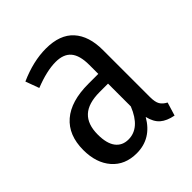

<svg xmlns="http://www.w3.org/2000/svg" viewBox="-157 -644 762 762"><g transform="rotate(-45 224.5 -262.5)"><path d="M373 -108.9Q373 -80.6 381.1 -66.9Q389.2 -53.2 407.2 -43.9L390.1 12.2Q354 5.4 333.7 -12.2Q313.5 -29.8 305.2 -64.9Q260.7 12.2 178.2 12.2Q112.8 12.2 75 -31.2Q37.1 -74.7 37.1 -147Q37.1 -230.5 88.4 -274.7Q139.6 -318.8 236.8 -318.8H293V-369.1Q293 -422.4 272 -447.3Q251 -472.2 207 -472.2Q156.7 -472.2 87.9 -444.8L66.9 -502Q146 -537.1 216.8 -537.1Q295.4 -537.1 334.2 -494.1Q373 -451.2 373 -373ZM193.8 -49.8Q258.3 -49.8 293 -136.2V-264.2H246.1Q182.1 -264.2 151.6 -235.8Q121.1 -207.5 121.1 -149.9Q121.1 -100.1 140.1 -75Q159.2 -49.8 193.8 -49.8Z"/></g></svg>

Font: Fira Sans Compressed Book
Style: Regular
Weight: 350
Width: 1
Designer: Carrois Corporate & Edenspiekermann AG
Foundry: Carrois Corporate GbR & Edenspiekermann AG
Version: Version 4.203;PS 004.203;hotconv 1.0.88;makeotf.lib2.5.64775